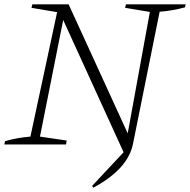

<svg xmlns="http://www.w3.org/2000/svg" viewBox="-22 -665 875 884"><path d="M408 199 402 191 547 36 269 -573 162 -36 285 -18 282 0H-2L1 -15Q32 -24 61.5 -29Q91 -34 118 -36L241 -609L123 -629L127 -645H294L566 -51L668 -610L554 -629L558 -645H833L829 -631Q769 -615 713 -611L590 -1Q566 114 408 199Z"/></svg>

Font: Piazzolla SC ExtraLight
Style: Italic
Weight: 200
Italic angle: -11.3°
Designer: Juan Pablo del Peral
Foundry: Huerta Tipografica
Version: Version 1.330